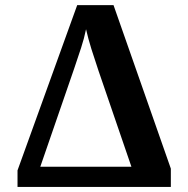

<svg xmlns="http://www.w3.org/2000/svg" viewBox="-20 -734 740 754"><path d="M650.9 0H48.8V-64.9L283.2 -713.9H425.8L650.9 -71.8ZM496.1 -79.1 367.2 -455.1Q352.1 -499.5 339.1 -541Q326.2 -582.5 317.9 -619.1Q310.5 -583 298.6 -546.6Q286.6 -510.3 271 -463.9L138.2 -79.1Z"/></svg>

Font: Droids
Style: b
Weight: 700
Foundry: Ascender Corporation
Version: Version 1.00 build 113